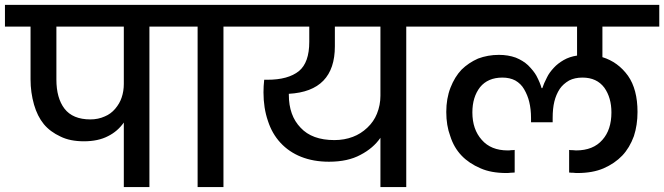

<svg xmlns="http://www.w3.org/2000/svg" viewBox="-44 -760 2698 780"><path d="M323.2 -274.9Q355 -274.9 381.8 -287.1Q405.8 -296.9 423.8 -317.9Q442.4 -339.8 450.2 -363.8Q459 -389.6 459 -418.9V-651.9H185.1V-437Q185.1 -361.8 217.8 -318.8Q251.5 -274.9 323.2 -274.9ZM-23.9 -651.9V-740.2H685.1V-651.9H563V0H459V-262.2Q433.6 -226.1 395 -207Q355 -186 296.9 -186Q240.7 -186 202.1 -205.1Q159.7 -224.6 133.8 -255.9Q107.9 -287.6 94.2 -335Q80.1 -384.8 80.1 -437V-651.9Z M636.7 -740.2H985.8V-651.9H863.8V0H758.8V-651.9H636.7Z M1314.5 -190.9Q1355 -190.9 1389.6 -204.1Q1421.9 -216.3 1448.2 -241.2Q1474.6 -266.1 1487.3 -297.9Q1501.5 -333 1501.5 -371.1V-651.9H1316.4V-571.8Q1316.4 -389.2 1129.4 -378.9V-375Q1129.4 -290.5 1177.2 -241.2Q1223.6 -190.9 1314.5 -190.9ZM937.5 -651.9V-740.2H1728.5V-651.9H1606.4V0H1501.5V-200.2Q1472.2 -157.7 1420.4 -130.9Q1369.1 -103 1292.5 -103Q1229.5 -103 1179.2 -123Q1129.9 -142.6 1095.2 -180.2Q1061 -217.3 1044.4 -269Q1026.4 -321.3 1026.4 -384.8Q1026.4 -410.2 1029.3 -436H1042.5Q1126.5 -436 1170.4 -471.2Q1212.4 -505.9 1212.4 -589.8V-651.9Z M2302.2 -57.1Q2291 -57.1 2286.1 -58.1Q2274.9 -58.1 2268.1 -59.1V-150.9Q2272.9 -149.9 2284.2 -149.9Q2289.1 -148.9 2295.9 -148.9Q2366.2 -148.9 2403.3 -191.9Q2439.9 -232.9 2439.9 -303.2Q2439.9 -363.3 2411.1 -403.8Q2380.4 -444.8 2322.3 -444.8Q2291 -444.8 2268.1 -433.1Q2243.7 -418.9 2230 -398.9Q2214.8 -375.5 2208 -347.2Q2201.2 -319.3 2201.2 -280.8V-263.2H2113.3V-280.8Q2113.3 -316.4 2106 -346.2Q2099.6 -373 2085 -397.9Q2072.3 -419.9 2049.3 -433.1Q2026.9 -444.8 1997.1 -444.8Q1938 -444.8 1906.2 -405.8Q1875 -365.7 1875 -303.2Q1875 -234.4 1913.1 -191.9Q1950.2 -148.9 2019 -148.9Q2027.3 -148.9 2032.2 -149.9Q2042 -149.9 2046.9 -150.9V-59.1Q2040 -58.1 2029.3 -58.1Q2023.4 -57.1 2013.2 -57.1Q1951.2 -57.1 1908.2 -76.2Q1861.3 -96.2 1831.1 -127.9Q1799.8 -160.6 1785.2 -207Q1769 -250 1769 -305.2Q1769 -359.9 1786.1 -403.8Q1803.2 -447.8 1831.1 -477.1Q1859.4 -504.9 1897.9 -522Q1938 -537.1 1982.9 -537.1Q2020 -537.1 2051.3 -525.9Q2081.1 -513.7 2101.1 -495.1Q2124.5 -471.7 2135.3 -452.1Q2150.4 -423.3 2156.2 -401.9H2159.2Q2165 -420.4 2178.2 -445.8Q2187 -464.4 2206.1 -484.9Q2221.7 -502 2246.1 -516.1Q2270 -529.8 2300.3 -534.2V-651.9H1680.2V-740.2H2634.3V-651.9H2403.3V-527.8Q2466.8 -508.3 2507.3 -452.1Q2545.9 -397 2545.9 -305.2Q2545.9 -252 2531.2 -207Q2513.7 -159.2 2483.9 -127.9Q2453.6 -96.2 2408.2 -76.2Q2363.8 -57.1 2302.2 -57.1Z"/></svg>

Font: PoppinsZ Medium
Style: Regular
Weight: 500
Designer: Ninad Kale (Devanagari), Jonny Pinhorn (Latin)
Foundry: Indian Type Foundry
Version: Version 3.002;FEAKit 1.0